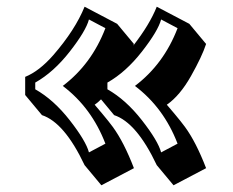

<svg xmlns="http://www.w3.org/2000/svg" viewBox="-20 -568 695 572"><path d="M320 -225 281 -272Q271 -262 262 -256Q264 -254 284.5 -229.5Q305 -205 316 -190Q349 -145 379 -67L282 -16L232 -76Q172 -203 105 -225L55 -285V-339Q97 -356 139 -404Q204 -479 232 -548L329 -497L379 -437L377 -432Q426 -495 447 -548L544 -497L594 -437Q582 -400 549 -341.5Q516 -283 477 -256Q479 -254 499.5 -229.5Q520 -205 531 -190Q564 -145 594 -67L497 -16L447 -76Q387 -203 320 -225ZM382 -312Q468 -377 509 -484L460 -510Q451 -476 403 -414.5Q355 -353 300 -322V-302Q355 -271 403 -209.5Q451 -148 460 -114L509 -140Q468 -247 382 -312ZM167 -312Q253 -377 294 -484L245 -510Q236 -476 188 -414.5Q140 -353 85 -322V-302Q140 -271 188 -209.5Q236 -148 245 -114L294 -140Q253 -247 167 -312Z"/></svg>

Font: Ewert
Style: Regular
Weight: 400
Designer: Johan Kallas, Mihkel Virkus
Foundry: Johan Kallas, Mihkel Virkus
Version: Version 1.001